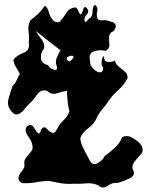

<svg xmlns="http://www.w3.org/2000/svg" viewBox="-20 -766 641 817"><path d="M397.5 22.5Q377.9 13.7 356.4 13.7Q351.6 13.7 346.7 14.2Q327.1 16.1 309.6 16.1Q302.7 16.1 295.9 15.6Q286.1 16.6 275.4 16.6Q258.8 16.6 242.2 14.2Q215.8 9.8 190.4 3.9Q161.1 3.9 132.8 9.8Q111.3 13.7 89.8 13.7Q82 13.7 74.2 13.2Q64.5 8.3 61.5 2.9Q57.6 -2.4 58.6 -8.8Q59.6 -22.5 73.2 -38.1Q84 -50.3 84 -62.5Q84 -64.9 84 -67.9Q82 -76.7 85 -84Q87.9 -91.3 92.8 -97.7Q102.5 -109.4 112.3 -121.1Q122.1 -132.8 117.2 -149.9Q115.2 -164.1 102.5 -182.1Q88.9 -199.7 88.9 -213.9Q88.9 -221.2 93.8 -226.6Q97.7 -231.9 107.4 -235.4Q118.2 -234.9 127.9 -217.8Q137.7 -201.2 144.5 -198.2Q148.4 -197.3 150.4 -200.7Q152.3 -204.1 154.3 -213.9Q167 -231.9 178.7 -218.8Q190.4 -205.1 202.1 -201.2Q207 -199.7 211.9 -202.1Q216.8 -205.1 221.7 -214.8Q232.4 -236.8 250 -253.9Q267.6 -270.5 275.4 -292Q269.5 -313.5 267.6 -335.9Q265.6 -358.9 264.6 -379.9Q242.2 -375.5 220.7 -368.7Q214.8 -366.7 209 -366.7Q193.4 -366.7 178.7 -380.4Q173.8 -381.3 168.9 -381.3Q149.4 -381.3 137.7 -363.3Q123 -341.8 107.4 -327.1Q97.7 -318.8 85.9 -303.7Q74.2 -288.1 61.5 -281.7Q54.7 -278.3 47.9 -278.8Q41 -279.8 33.2 -287.1Q13.7 -307.1 13.7 -329.1Q13.7 -335.9 15.6 -342.8Q23.4 -372.6 33.2 -399.4Q43.9 -410.2 50.8 -424.3Q56.6 -438.5 64.5 -451.7Q56.6 -466.3 47.9 -481Q38.1 -495.1 37.1 -512.2Q52.7 -531.2 80.1 -541.5Q103.5 -549.8 103.5 -575.2Q103.5 -579.1 102.5 -583Q103.5 -591.8 103.5 -600.6Q103.5 -616.2 101.6 -632.3Q100.6 -638.2 100.6 -644Q100.6 -663.1 109.4 -680.2Q127.9 -693.4 143.6 -708.5Q159.2 -723.6 170.9 -741.7Q182.6 -733.4 187.5 -715.8Q192.4 -697.8 201.2 -685.1Q206.1 -678.2 212.9 -674.3Q220.7 -670.4 232.4 -671.9Q248 -688 261.7 -710.4Q275.4 -732.9 301.8 -734.4Q308.6 -731 313.5 -718.3Q318.4 -706.1 323.2 -705.1Q325.2 -704.6 327.1 -708Q329.1 -710.9 332 -719.2Q337.9 -745.1 349.6 -731Q355.5 -724.6 355.5 -718.3Q355.5 -710.4 347.7 -702.6Q336.9 -691.4 339.8 -677.7Q342.8 -664.6 356.4 -684.6Q374 -694.3 374 -715.3Q374 -716.3 374 -718.3Q374 -737.8 383.8 -745.6Q394.5 -738.3 394.5 -725.6Q394.5 -722.2 393.6 -717.8Q389.6 -699.2 394.5 -688Q396.5 -683.1 402.3 -680.7Q408.2 -678.2 418.9 -679.7Q423.8 -680.7 428.7 -680.7Q439.5 -677.2 461.9 -670.9Q472.7 -664.6 472.7 -654.8Q472.7 -645.5 462.9 -633.3Q452.1 -628.9 448.2 -622.1Q444.3 -615.7 444.3 -607.4Q443.4 -593.3 445.3 -576.7Q445.3 -574.7 445.3 -572.8Q445.3 -559.1 429.7 -549.3Q418.9 -552.2 408.2 -552.2Q394.5 -552.2 380.9 -547.9Q361.3 -541.5 361.3 -521.5Q361.3 -514.6 363.3 -505.9Q363.3 -503.4 363.3 -501.5Q363.3 -486.8 378.9 -471.7Q393.6 -458 404.3 -458Q407.2 -458 410.2 -459Q414.1 -460.4 417 -465.3Q418.9 -469.7 418.9 -478.5Q412.1 -485.4 412.1 -497.6Q412.1 -502.4 413.1 -507.8Q416 -527.8 422.9 -526.4V-522.9Q422.9 -504.9 438.5 -502.4Q442.4 -502 446.3 -502Q459 -502 468.8 -508.8Q470.7 -499.5 475.6 -492.7Q481.4 -485.8 488.3 -480Q501 -469.7 512.7 -460Q524.4 -450.2 522.5 -433.1Q508.8 -405.8 486.3 -385.7Q462.9 -365.7 445.3 -341.3Q431.6 -319.3 415 -300.8Q398.4 -281.7 388.7 -257.8Q376 -234.4 353.5 -218.8Q331.1 -203.1 321.3 -177.2Q324.2 -154.3 335.9 -132.8Q347.7 -110.8 358.4 -89.8Q367.2 -67.9 381.8 -67.9Q387.7 -67.9 393.6 -70.8Q416 -82 425.8 -102.5Q448.2 -118.7 468.8 -137.2Q489.3 -155.8 500 -182.6Q508.8 -187 518.6 -187Q531.2 -187 544.9 -178.7Q569.3 -165 582 -147Q586.9 -137.2 586.9 -129.9Q586.9 -128.9 586.9 -127.9Q586.9 -118.7 581.1 -111.8Q569.3 -98.6 557.6 -84.5Q550.8 -77.1 546.9 -68.4Q542 -60.1 543.9 -48.3Q549.8 -38.1 549.8 -29.8Q549.8 -15.1 531.2 -6.8Q502 6.8 480.5 12.2Q477.5 11.7 474.6 11.7Q456.1 11.7 437.5 24.9Q428.7 31.7 418.9 31.7Q418.9 31.7 418 31.7Q407.2 31.7 397.5 22.5ZM219.7 -490.7Q217.8 -496.6 217.8 -502.4Q217.8 -513.2 222.7 -522.9Q229.5 -538.1 237.3 -552.2Q210.9 -572.8 184.6 -592.8Q158.2 -613.3 131.8 -634.8Q142.6 -616.7 156.2 -599.1Q168 -585 168 -567.9Q168 -563.5 167 -559.1Q154.3 -543.5 154.3 -525.4Q154.3 -521.5 154.3 -517.6Q157.2 -495.1 184.6 -488.8Q190.4 -474.6 210 -469.2Q212.9 -468.3 214.8 -468.3Q222.7 -468.3 222.7 -476.6Q222.7 -481.9 219.7 -490.7ZM288.1 -514.6Q299.8 -530.3 283.2 -528.8Q266.6 -526.9 263.7 -518.1Q262.7 -514.6 265.6 -511.2Q267.6 -507.8 274.4 -504.4Q278.3 -505.4 282.2 -508.8Q285.2 -511.7 288.1 -514.6Z"/></svg>

Font: Brazier Flame
Style: Regular
Weight: 400
Designer: Walter E Stewart
Version: 0.1